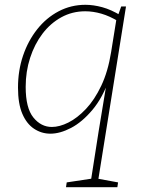

<svg xmlns="http://www.w3.org/2000/svg" viewBox="-20 -550 608 800"><path d="M255 230 258 210 371 193 358 208 391 -3 426 -215 436 -223Q408 -143 365 -92Q322 -41 276 -17Q230 7 190 7Q153 7 122 -13.5Q91 -34 73 -76Q55 -118 55 -185Q55 -256 76 -318Q97 -380 135 -428Q173 -476 224.5 -503Q276 -530 336 -530Q369 -530 406 -520Q443 -510 484 -485L471 -484L485 -523H505L388 208L379 193L472 210L469 230ZM196 -21Q228 -21 265 -39.5Q302 -58 338 -96Q374 -134 402 -193Q430 -252 443 -333L466 -476L473 -461Q437 -483 402.5 -493Q368 -503 335 -503Q281 -503 235.5 -478Q190 -453 157 -409.5Q124 -366 105.5 -309Q87 -252 87 -188Q87 -100 119 -60.5Q151 -21 196 -21Z"/></svg>

Font: Bitter Thin ExtraLight
Style: Italic
Weight: 250
Italic angle: -9°
Version: Version 2.002